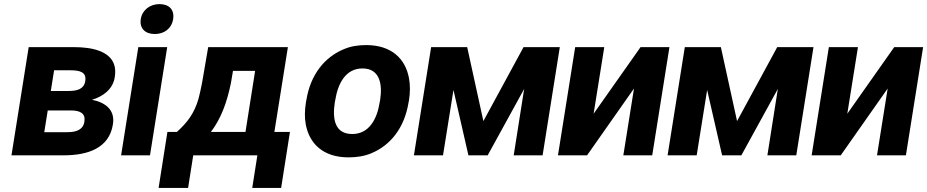

<svg xmlns="http://www.w3.org/2000/svg" viewBox="-20 -758 4525 937"><path d="M36 0H291C409 0 513 -35 531 -151C543 -224 491 -259 429 -271C482 -287 531 -322 540 -381C544 -406 543 -427 536 -446C513 -506 436 -528 341 -528H120ZM196 -113 213 -219H326C371 -219 398 -205 392 -165C386 -125 353 -113 309 -113ZM228 -314 244 -415H323C371 -415 403 -406 396 -362C390 -324 358 -314 315 -314Z M667 -665C660 -619 689 -592 735 -592C782 -592 818 -619 825 -665C832 -711 805 -738 758 -738C712 -738 674 -709 667 -665ZM571 0H712L796 -528H655Z M797 -114 754 159H898L923 0H1236L1211 159H1352L1395 -114H1319L1385 -528H996L966 -353C960 -324 955 -299 949 -277C928 -203 892 -158 843 -114ZM1009 -114C1056 -175 1087 -254 1107 -353L1117 -412H1225L1178 -114Z M1473 -259C1467 -220 1466 -185 1472 -152C1489 -58 1556 10 1681 10C1721 10 1759 4 1792 -10C1886 -49 1954 -134 1974 -259L1976 -269C1982 -308 1982 -343 1976 -376C1959 -470 1892 -538 1767 -538C1727 -538 1691 -532 1658 -518C1564 -479 1495 -394 1475 -269ZM1614 -259 1616 -269C1629 -351 1667 -424 1749 -424C1831 -424 1848 -352 1835 -269L1833 -259C1820 -176 1781 -104 1699 -104C1615 -104 1601 -175 1614 -259Z M2000 0H2142L2193 -319L2266 0H2360L2538 -324L2487 0H2628L2712 -528H2535L2339 -167L2260 -528H2084Z M2703 0H2845L3074 -326L3022 0H3163L3247 -528H3106L2877 -203L2929 -528H2787Z M3238 0H3380L3431 -319L3504 0H3598L3776 -324L3725 0H3866L3950 -528H3773L3577 -167L3498 -528H3322Z M3941 0H4083L4312 -326L4260 0H4401L4485 -528H4344L4115 -203L4167 -528H4025Z"/></svg>

Font: Asimov Pro
Style: BdObl
Weight: 700
Designer: Google
Version: Version 2.000980; 2014